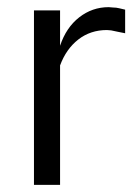

<svg xmlns="http://www.w3.org/2000/svg" viewBox="-20 -517 392 537"><path d="M75 0V-488H148V-389Q165 -440 201.5 -468.5Q238 -497 284 -497Q287 -497 290 -496.5Q293 -496 296 -496Q305 -496 313 -494Q321 -492 330 -490V-424Q321 -426 310 -428Q299 -430 291 -432Q288 -432 285 -432.5Q282 -433 279 -433Q233 -433 199 -406.5Q165 -380 148 -334V0Z"/></svg>

Font: Rosa Sans Light
Style: Regular
Weight: 300
Designer: Pentagram / MCKL
Foundry: Pentagram / MCKL
Version: Version 1.005;September 16, 2019;FontCreator 11.5.0.2425 64-